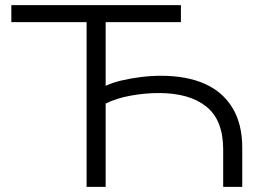

<svg xmlns="http://www.w3.org/2000/svg" viewBox="-20 -725 1027 745"><path d="M316 0V-639H24V-705H682V-639H390V-392Q415 -404 450.5 -412.5Q486 -421 526.5 -426Q567 -431 604 -431Q704 -431 774 -400Q844 -369 882 -306.5Q920 -244 920 -151V0H846V-145Q846 -259 780.5 -311.5Q715 -364 596 -364Q543 -364 487.5 -354Q432 -344 390 -323V0Z"/></svg>

Font: Nunito Sans 7pt SemiExpanded Light
Style: Regular
Weight: 300
Width: 6
Designer: Vernon Adams
Foundry: Vernon Adams
Version: Version 3.101;gftools[0.9.27]